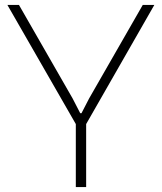

<svg xmlns="http://www.w3.org/2000/svg" viewBox="-20 -760 657 780"><path d="M288 -256 10 -740H57L275 -360L306 -300H311L342 -360L560 -740H607L330 -256V0H288Z"/></svg>

Font: Encode Sans Wide
Style: Thin
Weight: 100
Designer: Pablo Impallari, Andres Torresi
Foundry: Pablo Impallari, Andres Torresi
Version: Version 1.000; ttfautohint (v1.00) -l 8 -r 50 -G 200 -x 14 -